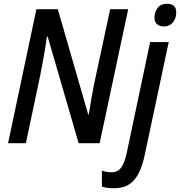

<svg xmlns="http://www.w3.org/2000/svg" viewBox="-20 -763 959 1023"><path d="M23 0 174 -714H288L450 -153H453Q459 -194 468.5 -247Q478 -300 487 -341L567 -714H663L511 0H399L234 -568H230Q227 -544 221 -507.5Q215 -471 208 -433Q201 -395 195 -365L118 0ZM854 -622Q831 -622 817 -634Q803 -646 803 -670Q803 -699 820 -721Q837 -743 869 -743Q919 -743 919 -697Q919 -664 900.5 -643Q882 -622 854 -622ZM586 240Q548 240 523 231V146Q547 155 575 155Q606 155 624.5 131.5Q643 108 655 53L780 -539H879L751 63Q740 116 721 156Q702 196 670 218Q638 240 586 240Z"/></svg>

Font: Noto Sans SemiCondensed Medium
Style: Italic
Weight: 500
Width: 4
Italic angle: -12°
Designer: Monotype Design Team
Foundry: Monotype Imaging Inc.
Version: Version 2.013; ttfautohint (v1.8.4.7-5d5b)